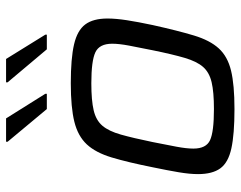

<svg xmlns="http://www.w3.org/2000/svg" viewBox="-98 -668 774 617"><g transform="rotate(-90 288.5 -359.0)"><path d="M247 8Q166 8 120.5 -2Q75 -12 56.5 -37.5Q38 -63 38 -109Q38 -136 44 -171.5Q50 -207 60 -255Q76 -335 91.5 -386.5Q107 -438 133.5 -466.5Q160 -495 206 -506.5Q252 -518 330 -518Q410 -518 455 -507.5Q500 -497 519 -471.5Q538 -446 538 -400Q538 -373 532.5 -337.5Q527 -302 517 -255Q499 -174 483.5 -122.5Q468 -71 442 -42.5Q416 -14 370.5 -3Q325 8 247 8ZM247 -58Q302 -58 333.5 -65.5Q365 -73 382.5 -93Q400 -113 411.5 -152Q423 -191 436 -255Q445 -299 451 -331Q457 -363 457 -385Q457 -426 429.5 -439Q402 -452 330 -452Q275 -452 243 -444.5Q211 -437 193.5 -416.5Q176 -396 165 -357Q154 -318 141 -255Q132 -210 126 -178Q120 -146 120 -124Q120 -83 147 -70.5Q174 -58 247 -58ZM247 -595 142 -721V-726H217L296 -600V-595ZM439 -595 333 -721V-726H408L486 -600V-595Z"/></g></svg>

Font: Saira
Style: Italic
Weight: 400
Italic angle: -12°
Designer: Hector Gatti with collaboration of the Omnibus-Type team
Foundry: Omnibus-Type
Version: Version 1.100; ttfautohint (v1.8.3)